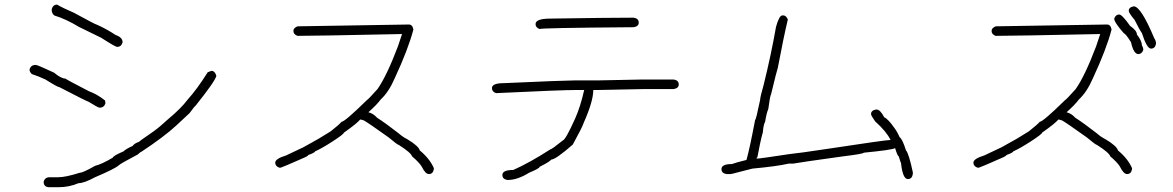

<svg xmlns="http://www.w3.org/2000/svg" viewBox="-20 -660 5040 825"><path d="M225.6 -640.1Q248 -626.5 297.9 -605Q391.1 -554.2 395.5 -554.2Q435.1 -537.1 477.5 -509.3Q506.8 -499.5 506.8 -478Q501 -458.5 483.4 -458.5Q475.6 -458.5 415 -497.6L319.3 -544.4Q261.7 -579.1 213.9 -593.3Q202.1 -601.6 202.1 -618.7Q206.5 -640.1 225.6 -640.1ZM132.3 -380.9H134.3Q141.6 -380.9 212.4 -347.7Q242.7 -322.3 261.2 -322.3Q264.6 -318.4 362.8 -267.6Q395.5 -256.3 431.2 -228.5Q431.2 -227.1 433.1 -216.8Q427.7 -197.3 407.7 -197.3Q401.4 -197.3 360.8 -222.7Q356.4 -222.7 235.8 -285.2Q228 -285.2 175.3 -318.4Q146.5 -332 116.7 -341.8Q106.9 -351.1 106.9 -361.3Q112.3 -380.9 132.3 -380.9ZM888.2 -355.5Q903.8 -355.5 909.7 -334Q904.8 -311.5 819.8 -205.1Q817.4 -205.1 794.4 -173.8L737.8 -121.1Q685.1 -72.3 587.4 -7.8Q584.5 -7.8 571.8 3.9Q498 42.5 489.7 50.8Q472.7 65.9 388.2 101.6Q341.3 127 317.9 127Q276.9 144.5 230 144.5H192.9Q167.5 144.5 167.5 121.1Q172.9 101.6 192.9 101.6H230Q262.2 101.6 323.7 82Q336.9 82 388.2 52.7Q416.5 45.9 464.4 17.6Q467.3 8.8 511.2 -9.8Q517.6 -18.1 550.3 -33.2Q556.6 -43.5 577.6 -50.8Q577.6 -52.7 640.1 -95.7Q668 -115.7 700.7 -146.5Q758.8 -194.8 786.6 -232.4Q825.7 -275.4 872.6 -349.6Z M1736.8 -554.7Q1752.4 -554.7 1756.3 -533.2Q1734.4 -449.2 1676.3 -324.2Q1650.4 -264.2 1615.7 -232.4Q1601.1 -211.9 1563 -177.7Q1584 -172.4 1600.1 -154.3Q1638.7 -129.4 1691.9 -87.9Q1712.9 -69.8 1729 -62.5Q1778.8 -32.7 1783.7 -13.7Q1826.7 22 1844.2 62.5V66.4Q1840.8 87.9 1822.8 87.9Q1807.6 87.9 1791.5 54.7Q1779.8 36.6 1750.5 11.7Q1746.1 -3.9 1693.8 -37.1Q1688.5 -37.1 1648.9 -70.3Q1563.5 -131.3 1543.5 -142.6Q1531.2 -146.5 1527.8 -146.5Q1513.7 -129.4 1457.5 -89.8Q1457.5 -83.5 1406.7 -50.8Q1362.8 -22.5 1334.5 -9.8Q1330.6 -2.9 1305.2 5.9Q1303.2 11.2 1277.8 21.5Q1198.7 56.6 1186 60.5H1180.2Q1162.6 54.2 1162.6 39.1Q1162.6 22 1209.5 7.8L1283.7 -27.3L1350.1 -64.5Q1399.9 -95.7 1400.9 -95.7Q1437.5 -124.5 1447.8 -136.7Q1461.4 -136.7 1557.1 -230.5Q1560.1 -230.5 1602.1 -277.3Q1641.6 -333.5 1689.9 -460.9L1707.5 -513.7H1705.6Q1333.5 -505.9 1258.3 -505.9Q1240.7 -512.2 1240.7 -527.3Q1240.7 -539.6 1258.3 -546.9Z M2693.4 -584H2703.1Q2724.6 -580.6 2724.6 -562.5Q2724.6 -546.9 2703.1 -543H2695.3Q2298.8 -540 2298.8 -535.2Q2281.2 -541.5 2281.2 -556.6Q2281.2 -580.1 2345.7 -580.1Q2596.2 -584 2693.4 -584ZM2742.2 -318.4H2875Q2896.5 -314.9 2896.5 -296.9Q2896.5 -281.2 2875 -277.3H2748Q2573.7 -273.4 2554.7 -273.4H2529.3Q2529.3 -225.1 2488.3 -132.8Q2483.4 -115.7 2441.4 -39.1Q2367.7 25.4 2349.6 25.4Q2337.9 37.6 2298.8 56.6Q2298.8 63.5 2253.9 82Q2203.6 113.3 2162.1 113.3H2160.2Q2138.7 109.9 2138.7 91.8Q2138.7 70.3 2185.5 70.3Q2255.9 39.1 2343.8 -17.6Q2350.1 -17.6 2398.4 -56.6Q2410.6 -60.1 2451.2 -150.4Q2474.6 -203.1 2490.2 -273.4H2462.9Q2392.1 -273.4 2111.3 -259.8Q2093.8 -266.1 2093.8 -281.2Q2093.8 -302.7 2144.5 -302.7Q2407.2 -314.5 2449.2 -314.5H2548.8Q2723.1 -318.4 2742.2 -318.4Z M3345.7 -593.8Q3357.9 -593.8 3365.2 -576.2Q3345.7 -494.1 3322.3 -369.1Q3318.4 -359.4 3293 -253.9Q3289.1 -251 3281.2 -191.4Q3273.9 -175.3 3267.6 -136.7Q3260.7 -125.5 3257.8 -91.8Q3246.1 -49.3 3234.4 15.6Q3232.4 15.6 3230.5 21.5H3232.4Q3245.1 21.5 3373 2Q3413.1 -2 3529.3 -19.5Q3786.1 -58.6 3806.6 -58.6Q3789.6 -94.2 3740.2 -138.7Q3722.7 -163.6 3722.7 -169.9Q3722.7 -185.5 3744.1 -189.5H3746.1Q3762.2 -189.5 3779.3 -156.2Q3795.9 -148.9 3822.3 -111.3Q3835 -94.7 3845.7 -70.3Q3856.9 -64 3873 -13.7Q3884.8 -1.5 3902.3 80.1V87.9Q3898.9 109.4 3880.9 109.4Q3858.9 109.4 3851.6 41Q3849.1 36.6 3841.8 11.7Q3836.9 11.7 3826.2 -23.4Q3812 -15.6 3691.4 -3.9Q3691.4 1 3603.5 11.7Q3405.8 39.1 3388.7 43H3369.1Q3319.3 54.7 3212.9 64.5L3144.5 82Q3124 87.9 3119.1 87.9H3101.6Q3080.1 84.5 3080.1 66.4Q3080.1 44.9 3125 44.9Q3139.2 39.1 3187.5 27.3Q3201.2 -21 3224.6 -144.5Q3228.5 -144.5 3246.1 -230.5Q3246.1 -242.2 3261.7 -296.9Q3293 -422.9 3314.5 -544.9Q3328.1 -593.8 3341.8 -593.8Z M4736.8 -554.7Q4752.4 -554.7 4756.3 -533.2Q4734.4 -449.2 4676.3 -324.2Q4650.4 -264.2 4615.7 -232.4Q4601.1 -211.9 4563 -177.7Q4584 -172.4 4600.1 -154.3Q4638.7 -129.4 4691.9 -87.9Q4712.9 -69.8 4729 -62.5Q4778.8 -32.7 4783.7 -13.7Q4826.7 22 4844.2 62.5V66.4Q4840.8 87.9 4822.8 87.9Q4807.6 87.9 4791.5 54.7Q4779.8 36.6 4750.5 11.7Q4746.1 -3.9 4693.8 -37.1Q4688.5 -37.1 4648.9 -70.3Q4563.5 -131.3 4543.5 -142.6Q4531.2 -146.5 4527.8 -146.5Q4513.7 -129.4 4457.5 -89.8Q4457.5 -83.5 4406.7 -50.8Q4362.8 -22.5 4334.5 -9.8Q4330.6 -2.9 4305.2 5.9Q4303.2 11.2 4277.8 21.5Q4198.7 56.6 4186 60.5H4180.2Q4162.6 54.2 4162.6 39.1Q4162.6 22 4209.5 7.8L4283.7 -27.3L4350.1 -64.5Q4399.9 -95.7 4400.9 -95.7Q4437.5 -124.5 4447.8 -136.7Q4461.4 -136.7 4557.1 -230.5Q4560.1 -230.5 4602.1 -277.3Q4641.6 -333.5 4689.9 -460.9L4707.5 -513.7H4705.6Q4333.5 -505.9 4258.3 -505.9Q4240.7 -512.2 4240.7 -527.3Q4240.7 -539.6 4258.3 -546.9ZM4851.6 -632.8Q4882.3 -632.8 4939.5 -496.1Q4947.3 -484.4 4947.3 -472.7Q4943.8 -451.2 4925.8 -451.2Q4907.7 -451.2 4886.7 -517.6Q4874.5 -535.2 4855.5 -574.2Q4830.1 -604.5 4830.1 -613.3Q4830.1 -628.9 4851.6 -632.8ZM4789.1 -597.7Q4801.3 -597.7 4835.9 -548.8Q4865.2 -528.3 4865.2 -511.7Q4886.7 -483.9 4886.7 -464.8Q4892.6 -455.1 4892.6 -445.3Q4886.2 -427.7 4871.1 -427.7Q4851.1 -427.7 4839.8 -478.5Q4817.9 -514.2 4808.6 -517.6Q4767.6 -564 4767.6 -580.1Q4773.9 -597.7 4789.1 -597.7Z"/></svg>

Font: CEF Fonts CJK
Style: Regular
Weight: 400
Designer: PartyBoss (派对大魔王)
Version: Release 2.25